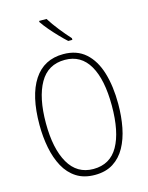

<svg xmlns="http://www.w3.org/2000/svg" viewBox="-139 -1034 868 1128"><g transform="rotate(-15 295.5 -469.5)"><path d="M535 -358Q535 -282 522 -215.5Q509 -149 481 -98.5Q453 -48 407.5 -19Q362 10 296 10Q230 10 184 -19.5Q138 -49 110 -100.5Q82 -152 69 -218.5Q56 -285 56 -358Q56 -535 118 -629.5Q180 -724 298 -724Q380 -724 432.5 -677.5Q485 -631 510 -548.5Q535 -466 535 -358ZM95 -358Q95 -203 146 -114.5Q197 -26 296 -26Q398 -26 447 -112.5Q496 -199 496 -358Q496 -517 446 -603Q396 -689 298 -689Q195 -689 145 -601Q95 -513 95 -358ZM257 -949Q280 -912 311.5 -872.5Q343 -833 372 -801V-791H347Q326 -810 300.5 -836.5Q275 -863 251.5 -890.5Q228 -918 212 -942V-949Z"/></g></svg>

Font: Noto Sans Lao Condensed ExtraLight
Style: Regular
Weight: 200
Width: 3
Designer: Monotype Design Team
Foundry: Monotype Imaging Inc.
Version: Version 2.003; ttfautohint (v1.8.4.7-5d5b)